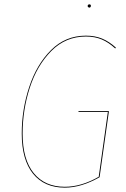

<svg xmlns="http://www.w3.org/2000/svg" viewBox="-20 -854 580 883"><path d="M513 -635 510 -631Q480 -659 448 -672.5Q416 -686 375 -686Q282 -686 216 -619.5Q150 -553 117 -450.5Q84 -348 84 -240Q84 -121 135 -58Q186 5 278 5Q354 5 434 -41L476 -339H341V-343H481L438 -39Q354 9 278 9Q184 9 132 -55Q80 -119 80 -240Q80 -349 114 -453Q148 -557 214.5 -623.5Q281 -690 375 -690Q417 -690 449.5 -676.5Q482 -663 513 -635ZM383 -826Q383 -829 385 -831.5Q387 -834 391 -834Q398 -834 398 -827Q398 -824 396 -821.5Q394 -819 391 -819Q388 -819 385.5 -821.5Q383 -824 383 -826Z"/></svg>

Font: Fira Sans Condensed Four
Style: Italic
Weight: 100
Width: 3
Italic angle: -8°
Designer: bBox Type GmbH & Carrois Corporate GbR & Edenspiekermann AG
Foundry: bBox Type GmbH & Carrois Corporate GbR & Edenspiekermann AG
Version: Version 4.301